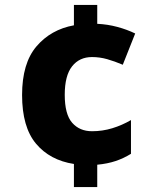

<svg xmlns="http://www.w3.org/2000/svg" viewBox="-20 -744 623 774"><path d="M372 -648Q414 -646 453 -635.5Q492 -625 525 -609L475 -483Q442 -497 412 -505.5Q382 -514 351 -514Q300 -514 270.5 -476.5Q241 -439 241 -362Q241 -283 271 -249Q301 -215 351 -215Q393 -215 432.5 -227Q472 -239 508 -260V-124Q479 -106 446.5 -95Q414 -84 372 -80V10H278V-83Q181 -98 125 -165Q69 -232 69 -361Q69 -489 127 -557Q185 -625 278 -642V-724H372Z"/></svg>

Font: Noto Sans Meetei Mayek ExtraBold
Style: Regular
Weight: 800
Designer: Monotype Design Team and Neelakash Kshetrimayum
Foundry: Monotype Imaging Inc.
Version: Version 2.002; ttfautohint (v1.8.4.7-5d5b)